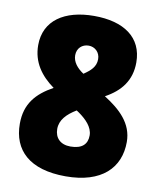

<svg xmlns="http://www.w3.org/2000/svg" viewBox="-83 -790 718 865"><g transform="rotate(10 276.5 -357.0)"><path d="M278 -724C143 -724 52 -664 52 -551C52 -473 93 -417 154 -373C78 -331 32 -279 32 -188C32 -67 110 10 276 10C440 10 521 -71 521 -190C521 -275 461 -330 388 -376C458 -414 501 -468 501 -550C501 -665 414 -724 278 -724ZM277 -588C305 -588 329 -567 329 -535C329 -500 306 -480 275 -459C245 -479 224 -504 224 -535C224 -567 247 -588 277 -588ZM202 -194C202 -235 231 -265 274 -291L286 -283C318 -260 351 -229 351 -190C351 -150 327 -126 274 -126C228 -126 202 -153 202 -194Z"/></g></svg>

Font: Noto Sans Armenian SemiCondensed Black
Style: Regular
Weight: 900
Width: 4
Designer: Monotype Design Team
Foundry: Monotype Imaging Inc.
Version: Version 2.008